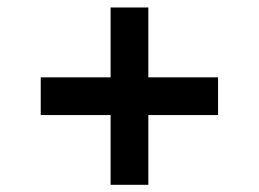

<svg xmlns="http://www.w3.org/2000/svg" viewBox="-20 -551 709 526"><path d="M283 -44.7H386.4V-235.8H577.4V-339.1H386.4V-530.5H283V-339.1H91.6V-235.8H283Z"/></svg>

Font: Magic Ui Pro Semi Bold
Style: Regular
Weight: 600
Designer: Stefan Endress, Andreas Faust
Version: Version 1.000;FEAKit 1.0